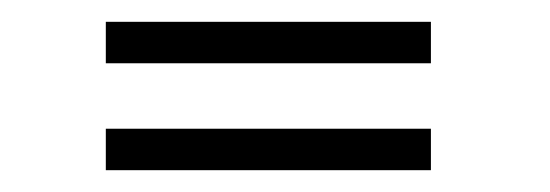

<svg xmlns="http://www.w3.org/2000/svg" viewBox="-20 -364 504 176"><path d="M77 -208V-246H375V-208ZM77 -306V-344H375V-306Z"/></svg>

Font: Raleway Thin Light
Style: Italic
Weight: 300
Italic angle: -12°
Version: Version 4.026